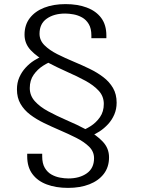

<svg xmlns="http://www.w3.org/2000/svg" viewBox="-20 -763 690 935"><path d="M421 -100.5 366.5 -122Q393 -131 420.5 -148.2Q448 -165.5 466.8 -192.5Q485.5 -219.5 485.5 -257Q485.5 -294 460.8 -321Q436 -348 395.5 -370Q355 -392 308 -412.5Q256.5 -435.5 208.5 -460.8Q160.5 -486 130 -518.2Q99.5 -550.5 99.5 -594Q99.5 -641.5 125 -674.8Q150.5 -708 195.2 -725.5Q240 -743 299 -743Q358 -743 402.8 -726.2Q447.5 -709.5 472.8 -675.8Q498 -642 498 -590Q498 -586.5 498 -583.5Q498 -580.5 498 -577H425Q425 -580.5 425 -583.5Q425 -586.5 425 -590Q425 -624.5 412.2 -645.8Q399.5 -667 379.8 -678Q360 -689 338 -693Q316 -697 297.5 -697Q243 -697 207.8 -672.2Q172.5 -647.5 172.5 -598.5Q172.5 -566.5 196.8 -542.5Q221 -518.5 259.2 -499.2Q297.5 -480 339.5 -462.5Q379 -446 416.2 -428Q453.5 -410 483.2 -387.2Q513 -364.5 530.5 -334.2Q548 -304 548 -263Q548 -231.5 536.5 -205Q525 -178.5 506 -158Q487 -137.5 464.8 -123Q442.5 -108.5 421 -100.5ZM311.5 152Q252.5 152 207.8 135.2Q163 118.5 137.8 84.5Q112.5 50.5 112.5 -1.5Q112.5 -5 112.5 -8Q112.5 -11 112.5 -14.5H185.5Q185.5 -11 185.5 -8Q185.5 -5 185.5 -1.5Q185.5 33 198.2 54.5Q211 76 230.8 87Q250.5 98 272.5 102Q294.5 106 313 106Q367.5 106 402.8 81Q438 56 438 7.5Q438 -25 413.8 -48.8Q389.5 -72.5 351.2 -91.8Q313 -111 271 -129Q231.5 -146 194.2 -164Q157 -182 127.2 -204.5Q97.5 -227 80 -257Q62.5 -287 62.5 -328Q62.5 -360 74 -386.2Q85.5 -412.5 104.5 -433.2Q123.5 -454 145.8 -468.2Q168 -482.5 189.5 -490.5L244 -469Q217.5 -460.5 190 -443Q162.5 -425.5 143.8 -398.8Q125 -372 125 -334Q125 -297.5 149.8 -270Q174.5 -242.5 215 -220.8Q255.5 -199 302.5 -178.5Q354.5 -156.5 402.2 -131Q450 -105.5 480.5 -73.2Q511 -41 511 3Q511 50.5 485.5 83.8Q460 117 415.2 134.5Q370.5 152 311.5 152Z"/></svg>

Font: Epilogue
Style: Regular
Weight: 400
Designer: Tyler Finck
Foundry: Etcetera Type Co
Version: Version 2.112